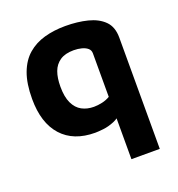

<svg xmlns="http://www.w3.org/2000/svg" viewBox="-130 -627 861 929"><g transform="rotate(-20 300.5 -162.5)"><path d="M308 -520Q371 -520 422.5 -507Q474 -494 504.5 -463.5Q535 -433 535 -378V195H389V-88L417 -41Q396 -15 367 -3Q338 9 311 12Q284 15 269 15Q158 15 97.5 -52Q37 -119 37 -243Q37 -322 57 -375.5Q77 -429 113.5 -460.5Q150 -492 199.5 -506Q249 -520 308 -520ZM306 -396Q262 -396 235.5 -378Q209 -360 197.5 -328.5Q186 -297 186 -252Q186 -199 201.5 -166.5Q217 -134 244 -119.5Q271 -105 306 -105Q326 -105 348.5 -110Q371 -115 389 -126V-350Q389 -366 377.5 -376Q366 -386 347 -391Q328 -396 306 -396Z"/></g></svg>

Font: Maven Pro
Style: Bold
Weight: 700
Designer: Joe Prince
Foundry: Joe Prince
Version: Version 2.103